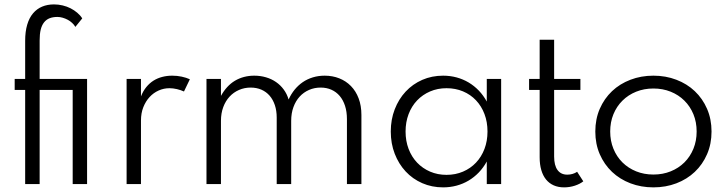

<svg xmlns="http://www.w3.org/2000/svg" viewBox="-20 -815 3217 850"><path d="M155.5 0V-416.8H301.8V0H365.5V-465.5H155.5V-635.9Q155.5 -664.1 160.2 -683.6Q165 -703.2 175 -715.9Q185 -728.6 199.8 -734.3Q214.5 -740 234.1 -740Q245.5 -740 257.3 -736.6Q269.1 -733.2 279.8 -727.5Q290.5 -721.8 299.3 -713.6Q308.2 -705.5 313.6 -695.9L344.1 -733.6Q335.5 -747.3 322 -758.6Q308.6 -770 292.5 -778.2Q276.4 -786.4 257.7 -790.9Q239.1 -795.5 219.1 -795.5Q190 -795.5 166.6 -785.7Q143.2 -775.9 126.4 -756.1Q109.5 -736.4 100.5 -705.9Q91.4 -675.5 91.4 -634.1V-465.5H45V-416.8H91.4V0Z M604.1 0V-281.4Q604.1 -314.1 614.5 -340.5Q625 -366.8 642.3 -385.5Q659.5 -404.1 682.3 -414.3Q705 -424.5 730 -424.5Q745.9 -424.5 763.2 -420.5Q780.5 -416.4 794.5 -410L820.5 -464.1Q804.5 -471.4 784.3 -475.7Q764.1 -480 742.3 -480Q719.1 -480 698.2 -474.5Q677.3 -469.1 659.5 -458Q641.8 -446.8 627.7 -429.5Q613.6 -412.3 604.1 -388.2V-465.5H540.5V0Z M894.1 -465.5V0H958.2V-280Q958.2 -313.6 968.4 -340.9Q978.6 -368.2 996.4 -387.3Q1014.1 -406.4 1038.2 -416.8Q1062.3 -427.3 1089.5 -427.3Q1115.9 -427.3 1137.3 -418Q1158.6 -408.6 1173.6 -391.4Q1188.6 -374.1 1196.8 -349.5Q1205 -325 1205 -294.5V0H1269.1V-280Q1269.1 -313.6 1279.1 -340.9Q1289.1 -368.2 1306.6 -387.3Q1324.1 -406.4 1348 -416.8Q1371.8 -427.3 1399.5 -427.3Q1425.9 -427.3 1447.3 -417.7Q1468.6 -408.2 1483.9 -390.2Q1499.1 -372.3 1507.5 -346.4Q1515.9 -320.5 1515.9 -287.7V0H1580V-305.9Q1580 -347.3 1567.7 -379.5Q1555.5 -411.8 1533.6 -434.1Q1511.8 -456.4 1482 -468.2Q1452.3 -480 1417.3 -480Q1389.5 -480 1365 -472.5Q1340.5 -465 1320.5 -451.4Q1300.5 -437.7 1284.5 -418.2Q1268.6 -398.6 1257.7 -374.5Q1250.5 -399.1 1236.1 -418.6Q1221.8 -438.2 1202 -451.8Q1182.3 -465.5 1157.7 -472.7Q1133.2 -480 1105.5 -480Q1081.8 -480 1060.2 -474.3Q1038.6 -468.6 1020 -457.5Q1001.4 -446.4 985.9 -429.5Q970.5 -412.7 958.2 -390.5V-465.5Z M1775.5 -232.7Q1775.5 -274.5 1788.9 -309.8Q1802.3 -345 1826.6 -370.5Q1850.9 -395.9 1884.1 -410.2Q1917.3 -424.5 1956.8 -424.5Q1996.4 -424.5 2029.8 -410.5Q2063.2 -396.4 2087.3 -370.9Q2111.4 -345.5 2124.8 -310.2Q2138.2 -275 2138.2 -232.7Q2138.2 -190.9 2124.8 -155.7Q2111.4 -120.5 2087.3 -95Q2063.2 -69.5 2029.8 -55.2Q1996.4 -40.9 1956.8 -40.9Q1917.3 -40.9 1884.1 -55.2Q1850.9 -69.5 1826.6 -95Q1802.3 -120.5 1788.9 -155.7Q1775.5 -190.9 1775.5 -232.7ZM1710 -232.7Q1710 -179.5 1727.5 -134.3Q1745 -89.1 1775.9 -55.9Q1806.8 -22.7 1849.3 -4.1Q1891.8 14.5 1941.8 14.5Q1972.7 14.5 2001.4 6.8Q2030 -0.9 2054.8 -15.7Q2079.5 -30.5 2099.8 -51.6Q2120 -72.7 2135 -100V0H2198.6V-465.5H2135V-365.5Q2120 -392.7 2099.8 -413.9Q2079.5 -435 2054.8 -449.8Q2030 -464.5 2001.4 -472.3Q1972.7 -480 1941.8 -480Q1891.8 -480 1849.3 -461.4Q1806.8 -442.7 1775.9 -409.5Q1745 -376.4 1727.5 -331.1Q1710 -285.9 1710 -232.7Z M2477.3 14.5Q2501.8 14.5 2524.8 7Q2547.7 -0.5 2562.3 -12.3L2535 -54.5Q2525.9 -48.2 2514.5 -45Q2503.2 -41.8 2491.4 -41.8Q2463.2 -41.8 2448.2 -62.3Q2433.2 -82.7 2433.2 -121.8V-416.8H2549.5V-465.5H2433.2V-639.1H2369.1V-465.5H2322.3V-416.8H2369.1V-118.6Q2369.1 -86.8 2376.4 -62Q2383.6 -37.3 2397.5 -20.2Q2411.4 -3.2 2431.6 5.7Q2451.8 14.5 2477.3 14.5Z M2872.7 14.5Q2927.3 14.5 2974.3 -3.4Q3021.4 -21.4 3055.9 -54.1Q3090.5 -86.8 3110.2 -132.3Q3130 -177.7 3130 -232.7Q3130 -287.7 3110.2 -333.2Q3090.5 -378.6 3055.9 -411.4Q3021.4 -444.1 2974.3 -462Q2927.3 -480 2872.7 -480Q2818.2 -480 2771.1 -462Q2724.1 -444.1 2689.5 -411.4Q2655 -378.6 2635.2 -333.2Q2615.5 -287.7 2615.5 -232.7Q2615.5 -177.7 2635.2 -132.3Q2655 -86.8 2689.5 -54.1Q2724.1 -21.4 2771.1 -3.4Q2818.2 14.5 2872.7 14.5ZM2872.7 -42.3Q2831.4 -42.3 2796.4 -56.4Q2761.4 -70.5 2735.7 -95.9Q2710 -121.4 2695.7 -156.4Q2681.4 -191.4 2681.4 -232.7Q2681.4 -274.5 2695.7 -309.3Q2710 -344.1 2735.7 -369.5Q2761.4 -395 2796.4 -409.1Q2831.4 -423.2 2872.7 -423.2Q2914.1 -423.2 2949.1 -409.1Q2984.1 -395 3009.8 -369.5Q3035.5 -344.1 3049.8 -309.3Q3064.1 -274.5 3064.1 -232.7Q3064.1 -191.4 3049.8 -156.4Q3035.5 -121.4 3009.8 -95.9Q2984.1 -70.5 2949.1 -56.4Q2914.1 -42.3 2872.7 -42.3Z"/></svg>

Font: Spartan MB
Style: Regular
Weight: 212
Designer: Matt Bailey, Mirko Velimirovic
Foundry: Matt Bailey
Version: Version 1.005